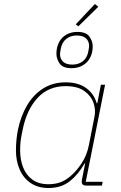

<svg xmlns="http://www.w3.org/2000/svg" viewBox="-20 -931 607 963"><path d="M491 0H413Q402 0 396 -4.5Q390 -9 390 -19Q390 -24 390.5 -27.5Q391 -31 392 -35L407 -111H404Q373 -56 330 -22Q287 12 223 12Q171 12 134.5 -12.5Q98 -37 79 -80Q60 -123 60 -176Q60 -203 62.5 -229Q65 -255 70 -280Q84 -348 115.5 -402Q147 -456 196 -487Q245 -518 309 -518Q373 -518 412.5 -489Q452 -460 465 -413H468L486 -506H507L410 -19H495ZM223 -7Q255 -7 281 -16Q307 -25 333 -47Q362 -71 389 -111.5Q416 -152 426 -204L454 -346Q461 -380 449 -415Q437 -450 403 -474.5Q369 -499 309 -499Q223 -499 168.5 -440Q114 -381 94 -282L87 -247Q84 -231 82.5 -214Q81 -197 81 -176Q81 -130 96 -91.5Q111 -53 142.5 -30Q174 -7 223 -7ZM473 -897 373 -799 360 -809 456 -911ZM339 -589Q295 -589 279 -612.5Q263 -636 263 -661Q263 -694 276 -719Q289 -744 313 -757.5Q337 -771 368 -771Q412 -771 428.5 -747.5Q445 -724 445 -699Q445 -666 432 -641.5Q419 -617 395 -603Q371 -589 339 -589ZM343 -607Q374 -607 395.5 -624Q417 -641 423 -673Q425 -686 426 -691Q427 -696 427 -700Q427 -724 411.5 -738.5Q396 -753 364 -753Q334 -753 312.5 -736Q291 -719 285 -687Q283 -674 282 -669.5Q281 -665 281 -660Q281 -636 296.5 -621.5Q312 -607 343 -607Z"/></svg>

Font: IBM Plex Sans Thin
Style: Italic
Weight: 250
Italic angle: -11.31°
Designer: Mike Abbink, Paul van der Laan, Pieter van Rosmalen
Foundry: Bold Monday
Version: Version 3.201